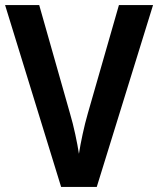

<svg xmlns="http://www.w3.org/2000/svg" viewBox="-20 -734 621 754"><path d="M581 -714 360 0H220L0 -714H134L255 -288Q266 -251 275.5 -207Q285 -163 290 -130Q295 -163 304.5 -207Q314 -251 325 -289L447 -714Z"/></svg>

Font: Noto Sans Khmer SemiCondensed SemiBold
Style: Regular
Weight: 600
Width: 4
Designer: Danh Hong and the Monotype Design Team
Foundry: Monotype Imaging Inc.
Version: Version 2.004; ttfautohint (v1.8.4.7-5d5b)